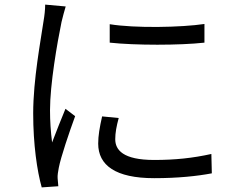

<svg xmlns="http://www.w3.org/2000/svg" viewBox="-20 -780 1040 833"><path d="M456 -675V-595C566 -583 760 -583 867 -595V-676C767 -661 565 -657 456 -675ZM495 -268 423 -275C412 -226 406 -191 406 -157C406 -63 481 -7 649 -7C752 -7 836 -16 899 -28L897 -112C816 -94 739 -86 649 -86C513 -86 480 -130 480 -176C480 -203 485 -231 495 -268ZM265 -752 176 -760C176 -738 173 -712 169 -689C157 -606 124 -435 124 -288C124 -153 141 -38 161 33L233 28C232 18 231 4 230 -7C229 -18 232 -37 235 -52C244 -99 280 -205 306 -276L264 -308C247 -267 223 -207 206 -162C200 -211 197 -253 197 -302C197 -414 228 -593 247 -685C251 -703 260 -735 265 -752Z"/></svg>

Font: Source Han Sans TC
Style: Regular
Weight: 400
Designer: Ryoko NISHIZUKA 西塚涼子 (kana, bopomofo & ideographs); Paul D. Hunt (Latin, Greek & Cyrillic); Sandoll Communications 산돌커뮤니
Foundry: Adobe
Version: Version 2.002;hotconv 1.0.116;makeotfexe 2.5.65601